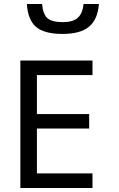

<svg xmlns="http://www.w3.org/2000/svg" viewBox="-20 -941 596 962"><path d="M443.4 1H82V-637.7H443.4V-564.9H165V-369.6H426.8V-296.9H165V-72.3H443.4ZM293 -771Q202.6 -771 161.1 -805.9Q119.6 -840.8 114.7 -920.9H190.9Q195.3 -870.1 217.5 -850.1Q239.7 -830.1 294.9 -830.1Q345.2 -830.1 369.4 -851.6Q393.6 -873 398.9 -920.9H475.6Q469.7 -843.8 426.3 -807.4Q382.8 -771 293 -771Z"/></svg>

Font: XL-Viking
Style: Regular
Weight: 400
Foundry: Ascender Corporation
Version: Version 1.10 March 23, 2015